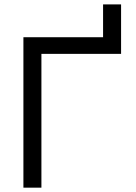

<svg xmlns="http://www.w3.org/2000/svg" viewBox="-20 -865 626 885"><path d="M87.9 0V-693.4H455.1V-844.7H538.1V-616.7H170.9V0Z"/></svg>

Font: Cascadia Mono NF SemiLight
Style: Regular
Weight: 350
Monospace: yes
Designer: Aaron Bell
Foundry: Saja Typeworks
Version: Version 2404.023; ttfautohint (v1.8.4)